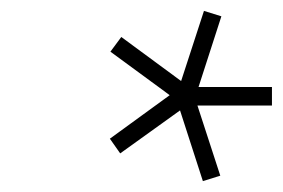

<svg xmlns="http://www.w3.org/2000/svg" viewBox="-20 -713 520 353"><path d="M480 -519H343L385 -390L353 -380L311 -510L201 -431L182 -458L292 -538L183 -618L203 -645L313 -564L355 -693L387 -683L345 -553H480Z"/></svg>

Font: Titillium Web ExtraLight
Style: Italic
Weight: 275
Italic angle: -13°
Version: Version 1.002;PS 57.000;hotconv 1.0.70;makeotf.lib2.5.55311